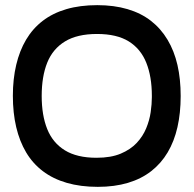

<svg xmlns="http://www.w3.org/2000/svg" viewBox="-20 -713 752 746"><path d="M360 13Q293 13 239.5 -2.5Q186 -18 146.5 -48Q107 -78 81.5 -121Q56 -164 43 -219Q30 -274 30 -341Q30 -406 43 -461Q56 -516 81.5 -559Q107 -602 146 -632Q185 -662 238 -677.5Q291 -693 358 -693Q423 -693 475.5 -677.5Q528 -662 566.5 -632Q605 -602 631 -558.5Q657 -515 669.5 -460.5Q682 -406 682 -340Q682 -274 669.5 -219Q657 -164 631.5 -121Q606 -78 567.5 -48Q529 -18 477 -2.5Q425 13 360 13ZM355 -100Q411 -100 449 -116Q487 -132 511 -157.5Q535 -183 548 -214.5Q561 -246 565.5 -277.5Q570 -309 570 -335V-341Q570 -415 548.5 -469Q527 -523 480.5 -552Q434 -581 357 -581Q280 -581 232.5 -552Q185 -523 163.5 -469.5Q142 -416 142 -340Q142 -265 163.5 -211.5Q185 -158 232 -129Q279 -100 355 -100Z"/></svg>

Font: Fredoka Expanded Medium
Style: Regular
Weight: 500
Width: 7
Designer: Ben Nathan
Foundry: Milena B. Brandão, Ben Nathan
Version: Version 2.001